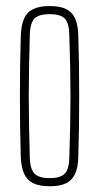

<svg xmlns="http://www.w3.org/2000/svg" viewBox="-20 -626 336 651"><path d="M148.5 5.5Q113.5 5.5 92.5 -4.8Q71.5 -15 61.8 -36.8Q52 -58.5 50.5 -93.5Q49 -144 48.2 -195.8Q47.5 -247.5 47.5 -299.5Q47.5 -351.5 48.2 -403.2Q49 -455 50.5 -505.5Q52 -541.5 61.8 -563.2Q71.5 -585 92.5 -595.2Q113.5 -605.5 148.5 -605.5Q183.5 -605.5 204.2 -595.2Q225 -585 234.8 -563.2Q244.5 -541.5 245.5 -505.5Q247 -455 247.8 -403.2Q248.5 -351.5 248.5 -299.8Q248.5 -248 247.8 -196.2Q247 -144.5 245.5 -93.5Q244.5 -58.5 234.8 -36.8Q225 -15 204.2 -4.8Q183.5 5.5 148.5 5.5ZM148.5 -22Q183.5 -22 198.8 -36.5Q214 -51 215 -90.5Q217 -151.5 218 -202Q219 -252.5 219 -299.8Q219 -347 218 -397.2Q217 -447.5 215 -508.5Q214 -549 199.2 -563.5Q184.5 -578 148.5 -578Q112 -578 97.2 -563.5Q82.5 -549 81 -508.5Q79.5 -447.5 78.5 -397.2Q77.5 -347 77.5 -299.8Q77.5 -252.5 78.5 -202Q79.5 -151.5 81 -90.5Q82.5 -51 97.8 -36.5Q113 -22 148.5 -22Z"/></svg>

Font: Big Shoulders Display Thin ExtraLight
Style: Regular
Weight: 250
Version: Version 2.002